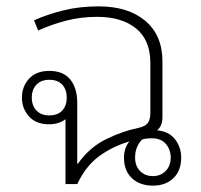

<svg xmlns="http://www.w3.org/2000/svg" viewBox="-20 -579 631 604"><path d="M550 -83Q550 -42 525.5 -18.5Q501 5 461 5Q420 5 395 -18.5Q370 -42 370 -83Q370 -113 387 -134Q335 -119 292.5 -88Q250 -57 223 0H186V-204Q165 -188 134 -188Q94 -188 71.5 -212.5Q49 -237 49 -272Q49 -307 71.5 -331.5Q94 -356 135 -356Q179 -356 201 -329Q223 -302 223 -255V-64H225Q262 -116 314.5 -141.5Q367 -167 413 -176Q436 -181 444.5 -191.5Q453 -202 453 -225V-381Q453 -453 408 -489.5Q363 -526 286 -526Q234 -526 188 -514Q142 -502 100 -483L87 -515Q129 -534 180 -546.5Q231 -559 290 -559Q383 -559 437 -513.5Q491 -468 491 -386V-211Q491 -182 474 -169Q511 -166 530.5 -141Q550 -116 550 -83ZM135 -216Q162 -216 176 -231.5Q190 -247 190 -272Q190 -297 176 -312.5Q162 -328 135 -328Q109 -328 94.5 -312.5Q80 -297 80 -272Q80 -247 94.5 -231.5Q109 -216 135 -216ZM461 -25Q485 -25 501 -41Q517 -57 517 -83Q517 -109 501.5 -126.5Q486 -144 458 -144Q438 -144 427 -140Q417 -130 411 -116Q405 -102 405 -83Q405 -57 420.5 -41Q436 -25 461 -25Z"/></svg>

Font: Noto Sans Thai Looped ExtLight
Style: Regular
Weight: 200
Designer: Sasikarn Vongin, Ben Mitchell
Foundry: The Fontpad Ltd
Version: Version 1.00